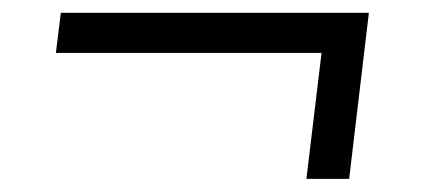

<svg xmlns="http://www.w3.org/2000/svg" viewBox="-20 -366 658 292"><path d="M72.5 -346.5H541L511 -94H446L469 -285.5H65Z"/></svg>

Font: Merriweather 36pt Light
Style: Italic
Weight: 300
Italic angle: -7.8°
Version: Version 2.101